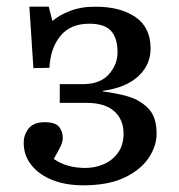

<svg xmlns="http://www.w3.org/2000/svg" viewBox="-20 -541 537 575"><path d="M229 14Q178 14 138 -1.5Q98 -17 74.5 -46Q51 -75 51 -113Q51 -138 66 -156.5Q81 -175 114 -175Q146 -175 157 -161Q168 -147 168 -128Q168 -117 162 -104Q156 -91 141 -65Q161 -51 185 -44.5Q209 -38 235 -38Q264 -38 290 -49Q316 -60 333 -83Q350 -106 350 -141Q350 -183 322 -208Q294 -233 238 -233H159V-289H228Q280 -289 306 -318.5Q332 -348 332 -384Q332 -427 312.5 -448.5Q293 -470 247 -470Q191 -470 161 -433.5Q131 -397 128 -338L80 -337L68 -521H126L137 -478Q156 -495 189 -508Q222 -521 266 -521Q340 -521 385.5 -490Q431 -459 431 -396Q431 -346 393.5 -312Q356 -278 288 -269V-267Q325 -263 362 -252.5Q399 -242 424 -216.5Q449 -191 449 -141Q449 -104 425.5 -68.5Q402 -33 353.5 -9.5Q305 14 229 14Z"/></svg>

Font: Text Regular
Style: Regular
Weight: 400
Designer: Latin by Veronika Burian and Jose Scaglione. Greek by Irene Vlachou. Cyrillic by Vera Evstafieva.
Foundry: TypeTogether
Version: Version 3.002